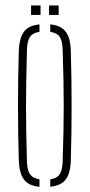

<svg xmlns="http://www.w3.org/2000/svg" viewBox="-20 -696 336 720"><path d="M50.5 -93.5Q49 -144 48.2 -195.8Q47.5 -247.5 47.5 -299.5Q47.5 -351.5 48.2 -403.2Q49 -455 50.5 -505.5Q52.5 -553.5 69.8 -577Q87 -600.5 128 -604.5V-576.5Q103 -573 92.5 -557.8Q82 -542.5 81 -508.5Q79.5 -447.5 78.5 -397.2Q77.5 -347 77.5 -299.8Q77.5 -252.5 78.5 -202Q79.5 -151.5 81 -90.5Q82 -57 93 -42Q104 -27 128 -23.5V4.5Q87 0.5 69.8 -22.8Q52.5 -46 50.5 -93.5ZM168.5 4.5V-23.5Q193 -27 203.5 -42Q214 -57 215 -90.5Q217 -151.5 218 -202Q219 -252.5 219 -299.8Q219 -347 218 -397.2Q217 -447.5 215 -508.5Q214 -543 203.8 -558Q193.5 -573 168.5 -576.5V-604.5Q196 -602 212.5 -590.5Q229 -579 236.8 -558.2Q244.5 -537.5 245.5 -505.5Q247 -455 247.8 -403.2Q248.5 -351.5 248.5 -299.8Q248.5 -248 247.8 -196.2Q247 -144.5 245.5 -93.5Q244.5 -62.5 236.8 -41.8Q229 -21 212.5 -9.8Q196 1.5 168.5 4.5ZM164 -640V-675.5H200V-640ZM96.5 -640V-675.5H132V-640Z"/></svg>

Font: Big Shoulders Stencil Display ExtraLight
Style: Regular
Weight: 250
Designer: Patric King
Foundry: XO Type Co
Version: Version 2.001